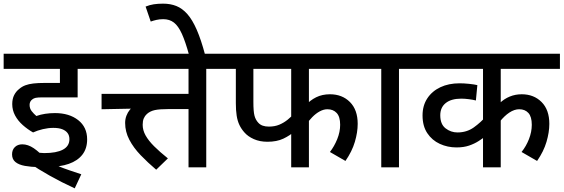

<svg xmlns="http://www.w3.org/2000/svg" viewBox="-20 -916 3085 1051"><path d="M272 -216Q244 -216 214.5 -209Q185 -202 161 -191Q131 -208 104.5 -231.5Q78 -255 62.5 -284Q47 -313 47 -346Q47 -375 57.5 -395.5Q68 -416 85 -429Q100 -442 118.5 -449Q137 -456 162.5 -459Q188 -462 224 -462H308V-539H0V-622H513V-539H405V-383H214Q187 -383 175.5 -380.5Q164 -378 157 -372Q150 -367 146 -359.5Q142 -352 142 -342Q142 -322 153.5 -307.5Q165 -293 179 -281Q201 -289 227 -293Q253 -297 281 -297Q359 -297 408 -258.5Q457 -220 457 -153Q457 -103 431 -69.5Q405 -36 356.5 -19Q308 -2 239 -2Q230 -2 218 -1Q206 0 194 -1Q149 -2 116 -8Q83 -14 64.5 -29Q46 -44 46 -71Q46 -96 61.5 -111Q77 -126 102 -126Q133 -126 165 -104.5Q197 -83 246 -30Q269 -19 298 -7Q327 5 359.5 16Q392 27 425 38L389 115Q317 82 253 46Q189 10 138 -25L105 -103Q132 -91 166 -84.5Q200 -78 222 -78Q289 -78 324.5 -97Q360 -116 360 -154Q360 -174 350 -187.5Q340 -201 321 -208.5Q302 -216 272 -216Z M835 13Q789 -26 750 -66.5Q711 -107 688 -151Q665 -195 665 -243Q665 -264 672 -282.5Q679 -301 691 -315.5Q703 -330 715 -338L740 -322L536 -318V-402H1012V-539H499V-622H1210V-539H1109V0H1012V-319H904Q854 -319 828 -313.5Q802 -308 784 -292Q773 -282 767 -268Q761 -254 761 -233Q761 -203 777 -174.5Q793 -146 823.5 -115.5Q854 -85 899 -49Z M1015 -615Q995 -688 975.5 -731Q956 -774 932 -792.5Q908 -811 874 -811Q853 -811 836 -807Q819 -803 805 -798L777 -880Q799 -889 821.5 -892.5Q844 -896 873 -896Q913 -896 945.5 -883Q978 -870 1005.5 -839Q1033 -808 1057 -753Q1081 -698 1103 -615Z M1671 -539V-313L1649 -336Q1677 -367 1710.5 -383.5Q1744 -400 1786 -400Q1853 -400 1895.5 -357.5Q1938 -315 1938 -238Q1938 -192 1922.5 -139.5Q1907 -87 1871 -35L1786 -84Q1810 -115 1826 -154.5Q1842 -194 1842 -233Q1842 -277 1823 -297.5Q1804 -318 1772 -318Q1752 -318 1730.5 -306.5Q1709 -295 1689 -274.5Q1669 -254 1651 -228L1671 -297V0H1574V-225L1595 -199Q1567 -174 1531 -157Q1495 -140 1444 -140Q1402 -140 1369.5 -154.5Q1337 -169 1318 -191Q1301 -210 1290.5 -232Q1280 -254 1275.5 -283Q1271 -312 1271 -351V-539H1195V-622H1995V-539ZM1367 -539V-358Q1367 -306 1373 -283Q1379 -260 1394 -244Q1404 -233 1418.5 -228Q1433 -223 1452 -223Q1484 -223 1509 -233.5Q1534 -244 1555.5 -261.5Q1577 -279 1594 -299L1574 -236V-539Z M2164 -539V0H2067V-539H1981V-622H2265V-539Z M3045 -539H2721V-336L2716 -352Q2740 -375 2770.5 -387.5Q2801 -400 2836 -400Q2902 -400 2944.5 -357.5Q2987 -315 2987 -238Q2987 -192 2971.5 -139.5Q2956 -87 2920 -35L2835 -84Q2860 -115 2875.5 -154.5Q2891 -194 2891 -233Q2891 -277 2872.5 -297.5Q2854 -318 2822 -318Q2796 -318 2768.5 -300Q2741 -282 2715 -249L2721 -272V0H2624V-203L2644 -175Q2625 -160 2601 -144.5Q2577 -129 2547.5 -119Q2518 -109 2479 -109Q2430 -109 2387.5 -128.5Q2345 -148 2319 -187Q2293 -226 2293 -284Q2293 -338 2319 -377.5Q2345 -417 2390.5 -438.5Q2436 -460 2496 -460Q2520 -460 2548.5 -457Q2577 -454 2593 -450L2585 -366Q2570 -370 2547 -373Q2524 -376 2505 -376Q2450 -376 2420 -352Q2390 -328 2390 -285Q2390 -236 2419 -213.5Q2448 -191 2484 -191Q2535 -191 2573.5 -218.5Q2612 -246 2643 -282L2624 -218V-539H2250V-622H3045Z"/></svg>

Font: Noto Sans Devanagari Medium
Style: Regular
Weight: 500
Version: Version 2.003